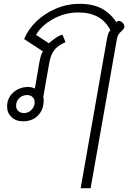

<svg xmlns="http://www.w3.org/2000/svg" viewBox="-20 -623 690 1002"><path d="M538 -419Q539 -421 542 -437Q545 -453 556 -465Q510 -558 389 -558Q318 -558 256 -523Q194 -488 168 -441L235 -397Q250 -411 270.5 -425Q291 -439 306 -442L322 -403Q280 -385 262 -360Q244 -335 237 -294L206 -118Q208 -112 208 -99Q208 -51 178.5 -20.5Q149 10 100 10Q63 10 40 -12Q17 -34 17 -67Q17 -111 49 -140Q81 -169 127 -169Q146 -169 162 -161L185 -295Q194 -343 204 -355L106 -419Q126 -469 169.5 -511Q213 -553 272 -578Q331 -603 395 -603Q465 -603 510.5 -578.5Q556 -554 588 -507Q593 -514 601 -514Q610 -514 621 -503Q629 -495 629 -484Q629 -477 625 -472Q621 -467 616 -462Q606 -454 599.5 -444.5Q593 -435 590 -419L453 359H401ZM161 -89Q161 -106 150 -116.5Q139 -127 122 -127Q97 -127 80.5 -111Q64 -95 64 -71Q64 -54 75.5 -43.5Q87 -33 105 -33Q128 -33 144.5 -50Q161 -67 161 -89Z"/></svg>

Font: Niramit ExtraLight
Style: Italic
Weight: 200
Italic angle: -10°
Designer: Katatrad Aksorn Co.,Ltd.
Foundry: Cadson Demak Co.,Ltd.
Version: Version 1.000; ttfautohint (v1.6)